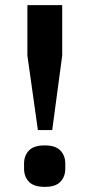

<svg xmlns="http://www.w3.org/2000/svg" viewBox="-20 -718 349 750"><path d="M128 -210 87 -501V-698H223V-501L184 -210ZM155 12Q112 12 93 -8Q74 -28 74 -59V-79Q74 -110 93 -130Q112 -150 155 -150Q197 -150 216 -130Q235 -110 235 -79V-59Q235 -28 216 -8Q197 12 155 12Z"/></svg>

Font: IBM Plex Sans Hebrew SmBld
Style: Regular
Weight: 600
Designer: Mike Abbink, Paul van der Laan, Pieter van Rosmalen, Yanek Iontef
Foundry: Bold Monday
Version: Version 1.3